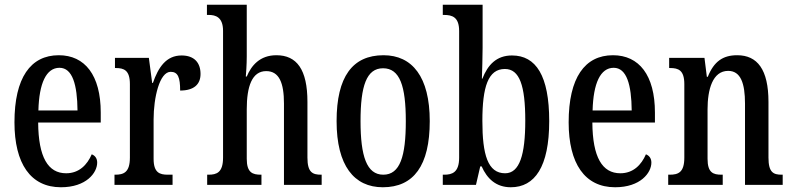

<svg xmlns="http://www.w3.org/2000/svg" viewBox="-20 -780 3344 810"><path d="M237 10C344 10 390 -51 390 -94C390 -113 380 -124 367 -129C348 -85 314 -49 259 -49C183 -49 142 -116 141 -263H405V-305C405 -463 338 -547 228 -547C109 -547 41 -452 41 -264C41 -90 109 10 237 10ZM307 -314H142C145 -429 175 -494 231 -494C286 -494 306 -422 307 -314Z M463 0H708V-43H688C654 -43 628 -51 628 -110V-276C628 -368 653 -477 700 -477C731 -477 740 -453 740 -398C798 -398 826 -424 826 -468C826 -515 800 -546 746 -546C681 -546 648 -496 625 -430H622L608 -536H465V-493H468C503 -493 528 -484 528 -425V-115C528 -52 501 -43 466 -43H463Z M854 0H1083V-43H1081C1046 -43 1021 -51 1021 -110V-319C1021 -415 1043 -480 1103 -480C1158 -480 1178 -430 1178 -343V0H1337V-43H1335C1299 -43 1277 -52 1277 -115V-350C1277 -487 1232 -547 1146 -547C1076 -547 1040 -503 1021 -457H1017C1018 -468 1021 -507 1021 -542V-760H853V-717H861C889 -717 921 -708 921 -650V-115C921 -52 894 -43 860 -43H854Z M1595 10C1725 10 1793 -81 1793 -269C1793 -456 1719 -547 1598 -547C1467 -547 1400 -456 1400 -269C1400 -81 1474 10 1595 10ZM1597 -43C1527 -43 1501 -121 1501 -269C1501 -417 1526 -492 1596 -492C1667 -492 1692 -417 1692 -269C1692 -121 1668 -43 1597 -43Z M2135 10C2236 10 2297 -76 2297 -269C2297 -461 2241 -546 2140 -546C2075 -546 2038 -507 2015 -448H2013C2014 -479 2016 -542 2016 -578V-760H1848V-717H1853C1888 -717 1917 -708 1917 -649V-115C1917 -52 1887 -43 1854 -43H1848V0H1988L2006 -78H2012C2035 -26 2073 10 2135 10ZM2111 -49C2038 -49 2015 -127 2015 -270C2015 -413 2039 -489 2110 -489C2172 -489 2196 -419 2196 -271C2196 -127 2172 -49 2111 -49Z M2575 10C2682 10 2728 -51 2728 -94C2728 -113 2718 -124 2705 -129C2686 -85 2652 -49 2597 -49C2521 -49 2480 -116 2479 -263H2743V-305C2743 -463 2676 -547 2566 -547C2447 -547 2379 -452 2379 -264C2379 -90 2447 10 2575 10ZM2645 -314H2480C2483 -429 2513 -494 2569 -494C2624 -494 2644 -422 2645 -314Z M2799 0H3029V-43H3024C2989 -43 2965 -51 2965 -110V-319C2965 -402 2986 -481 3052 -481C3105 -481 3123 -428 3123 -343V0H3282V-43H3278C3243 -43 3222 -52 3222 -115V-350C3222 -487 3175 -547 3090 -547C3030 -547 2992 -521 2966 -456H2962L2952 -536H2803V-493H2807C2842 -493 2867 -484 2867 -425V-115C2867 -52 2841 -43 2805 -43H2799Z"/></svg>

Font: Noto Serif Ethiopic ExtraCondensed Medium
Style: Regular
Weight: 500
Width: 2
Designer: Monotype Design Team
Foundry: Monotype Imaging Inc.
Version: Version 2.102